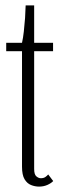

<svg xmlns="http://www.w3.org/2000/svg" viewBox="-20 -682 236 711"><path d="M124.5 9Q109.5 9 95 3.2Q80.5 -2.5 71 -18.2Q61.5 -34 61.5 -65V-492.5H3V-523.5H61.5Q65.5 -541 68.2 -565.2Q71 -589.5 72.8 -615Q74.5 -640.5 75 -662H106.5V-523.5H176.5V-492.5H106.5V-56.5Q106.5 -35.5 114.8 -28.8Q123 -22 131 -22Q141.5 -22 148 -26.5Q154.5 -31 158.5 -36L177 -11.5Q169.5 -3.5 155.5 2.8Q141.5 9 124.5 9Z"/></svg>

Font: Imbue Thin 10pt ExtraLight
Style: Regular
Weight: 250
Version: Version 1.102